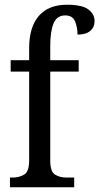

<svg xmlns="http://www.w3.org/2000/svg" viewBox="-20 -790 419 810"><path d="M22 0V-41H34Q61 -41 82 -53.5Q103 -66 103 -113V-488H25V-536H103V-587Q103 -676 144 -723Q185 -770 262 -770Q327 -770 353 -750Q379 -730 379 -701Q379 -675 360.5 -659.5Q342 -644 307 -644Q307 -675 296.5 -700Q286 -725 255 -725Q220 -725 206 -691.5Q192 -658 192 -596V-536H312V-488H192V-113Q192 -66 212 -53.5Q232 -41 260 -41H293V0Z"/></svg>

Font: Noto Serif Armenian Condensed
Style: Regular
Weight: 400
Width: 3
Designer: Monotype Design Team
Foundry: Monotype Imaging Inc.
Version: Version 2.008; ttfautohint (v1.8.4.7-5d5b)